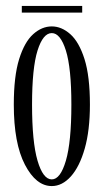

<svg xmlns="http://www.w3.org/2000/svg" viewBox="-20 -616 351 647"><path d="M154.5 11Q101.5 11 64 -61Q26.5 -133 26.5 -263.5Q26.5 -359 44.5 -416.8Q62.5 -474.5 91.8 -500.8Q121 -527 154.5 -527Q187.5 -527 217 -500.8Q246.5 -474.5 264.8 -416.8Q283 -359 283 -263.5Q283 -176.5 265.5 -115.2Q248 -54 218.8 -21.5Q189.5 11 154.5 11ZM154.5 -11.5Q183.5 -11.5 202 -74.5Q220.5 -137.5 220.5 -263.5Q220.5 -387 202 -445.8Q183.5 -504.5 154.5 -504.5Q125 -504.5 106.5 -445.8Q88 -387 88 -263.5Q88 -137.5 106.5 -74.5Q125 -11.5 154.5 -11.5ZM53.5 -573.5V-596H257V-573.5Z"/></svg>

Font: Imbue 50pt Light
Style: Regular
Weight: 300
Designer: Tyler Finck
Foundry: Etcetera Type Company
Version: Version 1.102; ttfautohint (v1.8.3)